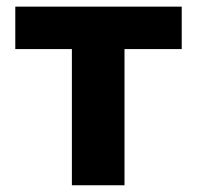

<svg xmlns="http://www.w3.org/2000/svg" viewBox="-20 -550 585 570"><path d="M25.4 -530.3H519.5V-404.3H349.6V0H193.4V-404.3H25.4Z"/></svg>

Font: Pretendard ExtraBold
Style: Regular
Weight: 800
Designer: Base glyphs from Inter by Rasmus Andersson; Hangeul glyphs from Noto Sans CJK(Source Han Sans) by Jang Soo-young and Kan
Foundry: Kil Hyung-jin
Version: Version 1.309